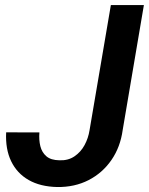

<svg xmlns="http://www.w3.org/2000/svg" viewBox="-20 -731 590 761"><path d="M335 -215.3 419.4 -710.9H550.3L466.3 -215.8Q457 -147.9 421.6 -96.7Q386.2 -45.4 331.1 -17.1Q275.9 11.2 206.5 10.3Q139.6 8.8 93.5 -17.6Q47.4 -43.9 24.2 -92Q1 -140.1 4.4 -206.5L136.2 -206.1Q133.8 -176.3 139.9 -151.6Q146 -127 163.8 -111.6Q181.6 -96.2 215.3 -95.7Q250 -94.2 275.1 -111.3Q300.3 -128.4 315.2 -156Q330.1 -183.6 335 -215.3Z"/></svg>

Font: Roboto SemiBold
Style: Italic
Weight: 600
Designer: Christian Robertson
Foundry: Google
Version: Version 3.009; 2024